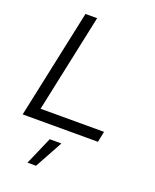

<svg xmlns="http://www.w3.org/2000/svg" viewBox="-173 -798 937 1160"><g transform="rotate(20 296.0 -218.0)"><path d="M22 0 171 -700H246L112 -69H520L506 0ZM149 264 227 85H302L204 264Z"/></g></svg>

Font: Red Hat Display VF
Style: Italic
Weight: 300
Italic angle: -12°
Designer: Pentagram, MCKL
Foundry: Pentagram, MCKL
Version: Version 1.023